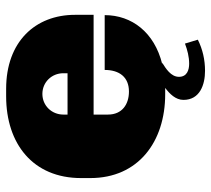

<svg xmlns="http://www.w3.org/2000/svg" viewBox="-52 -510 704 641"><g transform="rotate(-90 300.5 -189.0)"><path d="M572 -229V-291C572 -424 482 -521 325 -521H300C141 -521 27 -431 27 -271V-240C27 -80 148 10 307 10H322H328C308 25 288 45 288 71C288 126 339 143 385 143C422 143 457 135 489 119L476 76C455 84 432 90 409 90C388 90 365 83 365 56C365 29 393 12 412 0H408C513 -26 571 -101 571 -192H388C388 -143 364 -111 316 -111C273 -111 239 -134 239 -181V-229ZM239 -330C239 -369 269 -400 308 -400C347 -400 377 -369 377 -330V-316H239Z"/></g></svg>

Font: Chivo Light
Style: Bold
Weight: 900
Designer: Hector Gatti
Foundry: Omnibus-Type
Version: Version 1.003;PS 001.003;hotconv 1.0.70;makeotf.lib2.5.58329